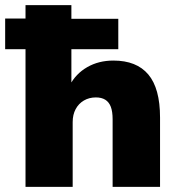

<svg xmlns="http://www.w3.org/2000/svg" viewBox="-28 -725 705 745"><path d="M71 0V-534H-8V-653H71V-705H249V-652H431V-534H249V-393H242Q266 -439 310.5 -464.5Q355 -490 412 -490Q502 -490 547.5 -436Q593 -382 593 -269V0H409V-262Q409 -292 402 -310.5Q395 -329 380.5 -338Q366 -347 344 -347Q318 -347 297.5 -335Q277 -323 265.5 -301.5Q254 -280 254 -251V0Z"/></svg>

Font: Nunito Sans 10pt Black
Style: Regular
Weight: 900
Designer: Vernon Adams
Foundry: Vernon Adams
Version: Version 3.101;gftools[0.9.27]